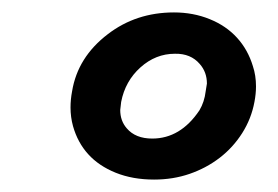

<svg xmlns="http://www.w3.org/2000/svg" viewBox="-20 -692 448 309"><path d="M228 -403Q193.5 -403 166.2 -414Q139 -425 122 -443.8Q105 -462.5 97.5 -489Q93.5 -503.5 93.5 -519Q93.5 -532 96 -545Q105 -600 153.5 -637Q199 -672 260 -672Q291 -672 317.5 -661.2Q344 -650.5 361.5 -631.2Q379 -612 387 -585.5Q392 -570.5 392 -553Q392 -541 389.5 -528Q384.5 -501 369.8 -477.8Q355 -454.5 333.5 -438Q312 -421.5 285.2 -412.2Q258.5 -403 228 -403ZM225 -469Q270.5 -469 301 -514.5Q309 -528 311 -545L313 -557.5Q313 -576 301.5 -589Q287 -606 261.5 -605.5Q230.5 -605.5 206 -583.5Q181.5 -561.5 175 -528L173.5 -515Q173.5 -497.5 184 -485.5Q198 -469 225 -469Z"/></svg>

Font: Lucymar Sans SemiBold
Style: Italic
Weight: 600
Italic angle: -10°
Foundry: The League of Moveable Type (original font) / Main changes by Cristiano Sobral with portions from Mirco Monsees
Version: Version 2.00;August 30, 2020;FontCreator 13.0.0.2681 64-bit